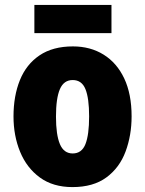

<svg xmlns="http://www.w3.org/2000/svg" viewBox="-20 -752 592 782"><path d="M516 -278Q516 -201 491.5 -135Q467 -69 413.5 -29.5Q360 10 275 10Q196 10 142.5 -29Q89 -68 62 -133.5Q35 -199 35 -278Q35 -361 61 -425.5Q87 -490 141 -526.5Q195 -563 277 -563Q348 -563 402 -529.5Q456 -496 486 -432.5Q516 -369 516 -278ZM208 -277Q208 -203 224 -165Q240 -127 276 -127Q313 -127 328 -165Q343 -203 343 -278Q343 -352 328 -389Q313 -426 276 -426Q240 -426 224 -389Q208 -352 208 -277ZM434 -732V-617H120V-732Z"/></svg>

Font: Noto Sans Telugu Condensed Black
Style: Regular
Weight: 900
Width: 3
Designer: Jelle Bosma - Monotype Design Team
Foundry: Monotype Imaging Inc.
Version: Version 2.005; ttfautohint (v1.8.4.7-5d5b)